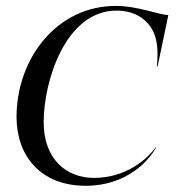

<svg xmlns="http://www.w3.org/2000/svg" viewBox="-20 -602 580 633"><path d="M263 10.5C397.5 10.5 472.5 -73 495 -117L494 -117.5C467.5 -79.5 397.5 -15.5 289.5 -15.5C199 -15.5 124 -77 124 -199.5C124 -335 196.5 -567 364 -567C421 -567 456.5 -542.5 477 -512.5C508.5 -465 497.5 -401.5 497.5 -382.5H499.5L535 -552.5C505.5 -552.5 434.5 -582.5 362 -582.5C167 -582.5 34.5 -409 34.5 -215.5C35 -89 112.5 10.5 263 10.5Z"/></svg>

Font: Beautique Display Italic
Style: Regular
Weight: 400
Italic angle: -12°
Designer: Nhat-Quang Ngo
Version: Version 1.100;Glyphs 3.2.3 (3260)